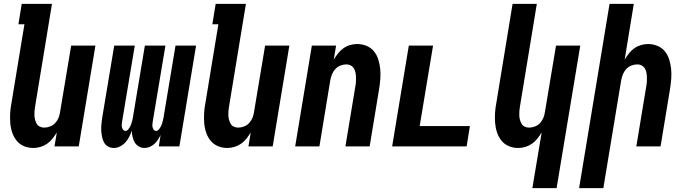

<svg xmlns="http://www.w3.org/2000/svg" viewBox="-20 -755 3540 990"><path d="M152 8Q126 8 103.5 -1.5Q81 -11 66 -29.5Q51 -48 43 -71.5Q35 -95 33 -120.5Q31 -146 32.5 -172Q34 -198 39 -223L106 -630H75L92 -735H248L161 -206Q159 -195 158 -183Q157 -171 157.5 -159.5Q158 -148 161 -137Q164 -126 169.5 -116.5Q175 -107 185.5 -102Q196 -97 208 -97Q223 -97 238.5 -103Q254 -109 265 -121Q276 -133 282 -148Q288 -163 290 -179L347 -520H472L386 0H261L273 -72Q263 -56 251 -40.5Q239 -25 223 -14Q207 -3 188.5 2.5Q170 8 152 8Z M567 8Q550 8 536.5 0Q523 -8 516 -21.5Q509 -35 506 -50.5Q503 -66 502 -82.5Q501 -99 503 -115.5Q505 -132 507 -148L569 -520H675L610 -131Q609 -123 608 -115Q607 -107 608.5 -100Q610 -93 614.5 -86.5Q619 -80 627 -80Q635 -80 641 -87.5Q647 -95 651 -102.5Q655 -110 657.5 -118Q660 -126 662 -134Q664 -142 665.5 -150Q667 -158 668 -166L727 -520H833L768 -131Q767 -123 766 -115Q765 -107 766.5 -100Q768 -93 772.5 -86.5Q777 -80 785 -80Q793 -80 799 -87.5Q805 -95 809 -102.5Q813 -110 815.5 -118Q818 -126 820 -134Q822 -142 823.5 -150Q825 -158 826 -166L885 -520H991L905 0H799L808 -59Q802 -46 794 -34Q786 -22 775.5 -12.5Q765 -3 751.5 2.5Q738 8 725 8Q709 8 695.5 0Q682 -8 674.5 -21Q667 -34 663.5 -49.5Q660 -65 660 -81Q654 -65 646.5 -50Q639 -35 627 -21.5Q615 -8 599 0Q583 8 567 8Z M1152 8Q1126 8 1103.5 -1.5Q1081 -11 1066 -29.5Q1051 -48 1043 -71.5Q1035 -95 1033 -120.5Q1031 -146 1032.5 -172Q1034 -198 1039 -223L1106 -630H1075L1092 -735H1248L1161 -206Q1159 -195 1158 -183Q1157 -171 1157.5 -159.5Q1158 -148 1161 -137Q1164 -126 1169.5 -116.5Q1175 -107 1185.5 -102Q1196 -97 1208 -97Q1223 -97 1238.5 -103Q1254 -109 1265 -121Q1276 -133 1282 -148Q1288 -163 1290 -179L1347 -520H1472L1386 0H1261L1273 -72Q1263 -56 1251 -40.5Q1239 -25 1223 -14Q1207 -3 1188.5 2.5Q1170 8 1152 8Z M1502 0 1588 -520H1713L1701 -448Q1711 -464 1723 -479.5Q1735 -495 1750.5 -506Q1766 -517 1784.5 -522.5Q1803 -528 1821 -528Q1847 -528 1870 -518.5Q1893 -509 1908 -490.5Q1923 -472 1930.5 -448.5Q1938 -425 1940.5 -399.5Q1943 -374 1941 -348Q1939 -322 1935 -297L1886 0H1761L1813 -314Q1815 -325 1815.5 -337Q1816 -349 1815.5 -360.5Q1815 -372 1812.5 -383Q1810 -394 1804 -403.5Q1798 -413 1788 -418Q1778 -423 1766 -423Q1751 -423 1735.5 -417Q1720 -411 1709 -399Q1698 -387 1692 -372Q1686 -357 1683 -341L1627 0Z M2002 0 2088 -520H2213L2144 -105H2403L2386 0Z M2725 215 2773 -72Q2763 -56 2751 -40.5Q2739 -25 2723 -14Q2707 -3 2688.5 2.5Q2670 8 2652 8Q2626 8 2603.5 -1.5Q2581 -11 2566 -29.5Q2551 -48 2543 -71.5Q2535 -95 2533 -120.5Q2531 -146 2532.5 -172Q2534 -198 2539 -223L2623 -735H2748L2661 -206Q2659 -195 2658 -183Q2657 -171 2657.5 -159.5Q2658 -148 2661 -137Q2664 -126 2669.5 -116.5Q2675 -107 2685.5 -102Q2696 -97 2708 -97Q2723 -97 2738.5 -103Q2754 -109 2765 -121Q2776 -133 2782 -148Q2788 -163 2790 -179L2847 -520H2972L2850 215Z M2966 215 3123 -735H3248L3201 -448Q3211 -464 3223 -479.5Q3235 -495 3250.5 -506Q3266 -517 3284.5 -522.5Q3303 -528 3321 -528Q3347 -528 3370 -518.5Q3393 -509 3408 -490.5Q3423 -472 3430.5 -448.5Q3438 -425 3440.5 -399.5Q3443 -374 3441 -348Q3439 -322 3435 -297L3386 0H3261L3313 -314Q3315 -325 3315.5 -337Q3316 -349 3315.5 -360.5Q3315 -372 3312.5 -383Q3310 -394 3304 -403.5Q3298 -413 3288 -418Q3278 -423 3266 -423Q3251 -423 3235.5 -417Q3220 -411 3209 -399Q3198 -387 3192 -372Q3186 -357 3183 -341L3091 215Z"/></svg>

Font: Iosevka Extrabold Oblique
Style: Regular
Weight: 800
Italic angle: -9°
Monospace: yes
Designer: Belleve Invis
Foundry: Belleve Invis
Version: Version 32.5.0; ttfautohint (v1.8.4)